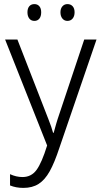

<svg xmlns="http://www.w3.org/2000/svg" viewBox="-20 -907 495 937"><path d="M270 -186Q246 -113 222.5 -71Q199 -29 168.5 -9.5Q138 10 94 10Q58 10 29 -2V-57Q59 -43 90 -43Q133 -43 158.5 -78Q184 -113 210 -197L5 -714H65L216 -326Q232 -286 239 -259H242L254 -302Q256 -307 261 -325L391 -714H451ZM148 -887Q163 -887 172 -876.5Q181 -866 181 -847Q181 -827 172 -816Q163 -805 148 -805Q132 -805 123 -816.5Q114 -828 114 -847Q114 -866 123 -876.5Q132 -887 148 -887ZM309 -887Q325 -887 334.5 -876.5Q344 -866 344 -847Q344 -828 334.5 -816.5Q325 -805 309 -805Q294 -805 284.5 -816.5Q275 -828 275 -847Q275 -865 284.5 -876Q294 -887 309 -887Z"/></svg>

Font: Noto Sans Display Light Narrow
Style: Regular
Weight: 300
Width: 4
Designer: Monotype Design team
Foundry: Monotype Imaging Inc.
Version: Version 1.000